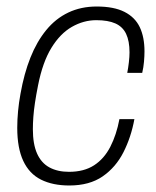

<svg xmlns="http://www.w3.org/2000/svg" viewBox="-20 -558 479 590"><path d="M193 12Q142 12 106 -6Q70 -24 51.5 -63.5Q33 -103 33 -165Q33 -190 35.5 -216.5Q38 -243 43 -270Q54 -332 73.5 -381Q93 -430 122 -465.5Q151 -501 190 -519.5Q229 -538 277 -538Q330 -538 362.5 -521.5Q395 -505 409.5 -474.5Q424 -444 424 -400Q424 -386 422.5 -368.5Q421 -351 417 -334H371Q374 -349 376 -366.5Q378 -384 378 -397Q378 -432 367.5 -454Q357 -476 334.5 -486Q312 -496 276 -496Q237 -496 201 -475.5Q165 -455 138 -411Q111 -367 97 -296Q91 -266 87.5 -242.5Q84 -219 82.5 -199Q81 -179 81 -161Q81 -115 94 -86Q107 -57 132 -43.5Q157 -30 192 -30Q238 -30 269 -50Q300 -70 319 -107Q338 -144 347 -192H393Q383 -137 359.5 -90.5Q336 -44 295.5 -16Q255 12 193 12Z"/></svg>

Font: Archivo SemiCondensed Thin
Style: Italic
Weight: 250
Width: 4
Italic angle: -10°
Designer: Hector Gatti
Foundry: Omnibus-Type
Version: Version 2.001